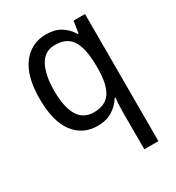

<svg xmlns="http://www.w3.org/2000/svg" viewBox="-186 -660 932 1015"><g transform="rotate(-30 279.5 -153.0)"><path d="M396 14Q396 -4 397 -27.5Q398 -51 401 -73H396Q373 -36 336 -13Q299 10 245 10Q156 10 103 -59.5Q50 -129 50 -267Q50 -405 104.5 -475.5Q159 -546 248 -546Q302 -546 337.5 -524Q373 -502 396 -464H401L412 -536H482V240H396ZM264 -62Q334 -62 365 -108Q396 -154 397 -247V-267Q397 -371 366.5 -422.5Q336 -474 262 -474Q199 -474 168.5 -418.5Q138 -363 138 -265Q138 -166 169 -114Q200 -62 264 -62Z"/></g></svg>

Font: Noto Sans Sinhala UI SemiCondensed
Style: Regular
Weight: 400
Width: 4
Designer: Jelle Bosma - Monotype Design Team
Foundry: Monotype Imaging Inc.
Version: Version 2.006; ttfautohint (v1.8.4.7-5d5b)